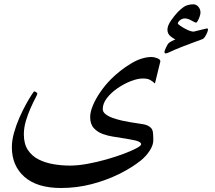

<svg xmlns="http://www.w3.org/2000/svg" viewBox="-20 -728 1024 916"><path d="M745.1 -435.5 719.2 -329.6Q707.5 -340.3 695.8 -346.9Q684.1 -353.5 661.1 -353.5Q636.2 -353.5 603.8 -340.8Q571.3 -328.1 540.8 -307.1Q510.3 -286.1 490.2 -260.3Q470.2 -234.4 470.2 -207.5Q470.2 -193.8 483.9 -183.1Q497.6 -172.4 518.6 -165Q539.6 -157.7 561.3 -152.8Q583 -147.9 598.6 -145.5Q636.2 -139.6 662.4 -135.5Q688.5 -131.3 701.7 -116.2Q708.5 -107.9 710 -93.3Q711.4 -78.6 711.4 -58.6Q711.4 -35.6 694.1 -9Q676.8 17.6 651.4 38.1Q608.4 72.3 548.3 102.1Q488.3 131.8 417.5 150.4Q346.7 168.9 271 168.9Q157.2 168.9 96.9 116Q36.6 63 36.6 -25.9Q36.6 -58.1 46.9 -94.7Q57.1 -131.3 72.5 -166.3Q87.9 -201.2 103.5 -229.5Q119.1 -257.8 130.4 -274.9Q141.6 -292 142.6 -292Q147.5 -292 153.1 -287.8Q158.7 -283.7 158.2 -280.8Q158.2 -277.3 148.4 -259Q138.7 -240.7 126 -212.4Q113.3 -184.1 103.5 -151.4Q93.8 -118.7 93.8 -86.9Q93.8 -41.5 113 -12.5Q132.3 16.6 164.3 32.7Q196.3 48.8 235.4 55.4Q274.4 62 314 62Q351.6 62 397 53.7Q442.4 45.4 487.3 32.7Q532.2 20 569.8 5.9Q607.4 -8.3 630.4 -20.5Q653.3 -32.7 653.3 -39.6Q653.3 -51.3 625.7 -57.9Q598.1 -64.5 519.5 -76.2Q496.1 -79.6 470.7 -88.6Q445.3 -97.7 427.7 -116.7Q410.2 -135.7 410.2 -169.4Q410.2 -193.8 423.3 -225.3Q436.5 -256.8 459 -289.3Q481.4 -321.8 508.8 -349.6Q551.8 -392.6 604 -424.3Q656.2 -456.1 704.1 -456.1Q714.4 -456.1 729.7 -450.4Q745.1 -444.8 745.1 -435.5ZM972.2 -586.4Q972.2 -582.5 968.3 -572.5Q964.4 -562.5 958 -552.7Q951.7 -543 943.8 -540.5Q935.5 -538.1 906 -526.6Q876.5 -515.1 848.6 -504.9Q814.9 -491.7 795.7 -482.4Q776.4 -473.1 771 -473.1Q764.6 -473.1 764.6 -480Q764.6 -485.8 772 -501Q779.3 -516.1 782.7 -520Q786.6 -524.9 799.1 -531.7Q811.5 -538.6 816.9 -540.5Q806.6 -543.9 792.7 -555.7Q778.8 -567.4 778.8 -586.4Q778.8 -605.5 796.1 -630.4Q813.5 -655.3 829.1 -671.4Q856 -697.8 871.6 -702.6Q887.2 -707.5 901.4 -707.5Q916.5 -707.5 926.5 -695.6Q936.5 -683.6 936.5 -668Q936.5 -660.6 932.6 -649.4Q928.7 -638.2 923.8 -629.2Q918.9 -620.1 915.5 -620.1Q910.6 -620.1 893.3 -630.1Q876 -640.1 861.8 -640.1Q849.6 -640.1 839.1 -631.8Q828.6 -623.5 828.6 -615.7Q828.6 -612.8 841.8 -603.8Q855 -594.7 872.6 -586.2Q890.1 -577.6 903.8 -577.1Q920.4 -581.1 941.7 -586.4Q962.9 -591.8 966.8 -592.3Q972.2 -593.3 972.2 -586.4Z"/></svg>

Font: Scheherazade New Medium
Style: Regular
Weight: 500
Designer: SIL International
Foundry: SIL International
Version: Version 4.000